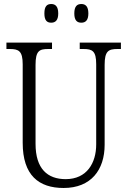

<svg xmlns="http://www.w3.org/2000/svg" viewBox="-20 -926 634 956"><path d="M385 -813C405 -813 420 -824 420 -859C420 -895 405 -906 385 -906C364 -906 350 -895 350 -859C350 -824 364 -813 385 -813ZM235 -813C255 -813 270 -824 270 -859C270 -895 255 -906 235 -906C214 -906 201 -895 201 -859C201 -824 214 -813 235 -813ZM297 10C433 10 501 -80 501 -205V-603C501 -672 520 -682 565 -682H582V-714H377V-682H396C440 -682 459 -672 459 -606V-207C459 -115 413 -34 307 -34C217 -34 157 -85 157 -210V-603C157 -673 176 -682 220 -682H239V-714H12V-682H29C73 -682 93 -672 93 -606V-215C93 -53 173 10 297 10Z"/></svg>

Font: Noto Serif Myanmar Condensed Light
Style: Regular
Weight: 300
Width: 3
Designer: Ben Mitchell and the Monotype Design Team
Foundry: Monotype Imaging Inc.
Version: Version 2.106